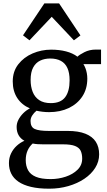

<svg xmlns="http://www.w3.org/2000/svg" viewBox="-20 -870 646 1160"><path d="M277 270Q213 270 167 259Q121 248 91.5 227.8Q62 207.5 48 179.2Q34 151 34 115.5Q34 83.5 46.8 57Q59.5 30.5 80.8 11Q102 -8.5 127.5 -19.5Q104.5 -32 92.5 -53Q80.5 -74 80.5 -103Q80.5 -125.5 91.5 -146.8Q102.5 -168 120.5 -186Q138.5 -204 160.5 -215Q110.5 -237 83.8 -278.5Q57 -320 57 -378Q57 -438.5 90.5 -481.5Q124 -524.5 177 -547.2Q230 -570 289 -570Q338.5 -570 379 -559.5Q419.5 -549 448 -527.5Q459 -539 490 -554.8Q521 -570.5 559.5 -570.5H590.5V-482.5H484Q491 -471.5 496.2 -457.8Q501.5 -444 504.5 -428Q507.5 -412 507.5 -395Q507.5 -333.5 477.8 -288Q448 -242.5 396 -217.5Q344 -192.5 277 -192.5Q256.5 -192.5 237.2 -194.8Q218 -197 200.5 -201Q185 -188.5 174.8 -172.5Q164.5 -156.5 164.5 -139Q164.5 -102.5 189.8 -90.8Q215 -79 275 -79H388.5Q454 -79 496.2 -62Q538.5 -45 558.8 -13.5Q579 18 579 62.5Q579 106.5 555.2 144.2Q531.5 182 489.5 210.2Q447.5 238.5 393 254.2Q338.5 270 277 270ZM286 212Q333.5 212 377 197.5Q420.5 183 448.5 155.5Q476.5 128 476.5 88.5Q476.5 60.5 467.5 41.2Q458.5 22 433.5 12Q408.5 2 360 2H240Q223 2 207.2 1Q191.5 0 177.5 -3Q157.5 15 146.5 40Q135.5 65 135.5 97.5Q135.5 133 149.8 158.8Q164 184.5 196.8 198.2Q229.5 212 286 212ZM287 -247Q346.5 -247 373.5 -282.5Q400.5 -318 400.5 -384.5Q400.5 -430 387.2 -459Q374 -488 347.8 -502.2Q321.5 -516.5 283.5 -516.5Q249.5 -516.5 222.8 -503.8Q196 -491 180.5 -462.5Q165 -434 165 -387Q165 -346.5 177.5 -314.8Q190 -283 217 -265Q244 -247 287 -247ZM158 -626.5 119 -656.5 248 -849.5H337L466 -656L426.5 -626.5L292.5 -768.5Z"/></svg>

Font: Merriweather Light 18pt
Style: Regular
Weight: 400
Version: Version 2.100